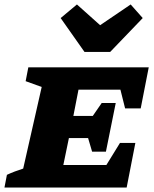

<svg xmlns="http://www.w3.org/2000/svg" viewBox="-44 -841 692 861"><path d="M-24 0 -13 -57Q4 -65 22.5 -72Q41 -79 60 -85L143 -451L71 -477L83 -539H623L587 -355H517L496 -439H308L285 -321H372L412 -379H475L431 -161H369L351 -222H265L240 -101H433L494 -200H563L524 0ZM335 -608 228 -760 301 -821 405 -728 542 -821 596 -760 450 -608Z"/></svg>

Font: Piazzolla SC ExtraBold
Style: Italic
Weight: 800
Italic angle: -11.3°
Designer: Juan Pablo del Peral
Foundry: Huerta Tipografica
Version: Version 1.330